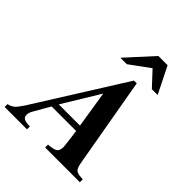

<svg xmlns="http://www.w3.org/2000/svg" viewBox="-271 -1033 1178 1178"><g transform="rotate(45 318.0 -444.0)"><path d="M622.1 -24.9V0H320.8V-24.9Q368.7 -28.3 383.8 -39.8Q398.9 -51.3 398.9 -83Q398.9 -90.8 383.8 -206.1H170.9L112.8 -105Q98.1 -81.5 98.1 -60.1Q98.1 -41.5 113.3 -33.2Q128.4 -24.9 163.1 -24.9V0H-30.8V-24.9Q-4.4 -30.8 11 -43.9Q26.4 -57.1 50.8 -94.2L416 -675.8H439.9L539.1 -109.9Q543 -88.4 545.2 -77.4Q547.4 -66.4 552 -55.4Q556.6 -44.4 560.5 -40.5Q564.5 -36.6 574.2 -32.5Q584 -28.3 593.8 -27.3Q603.5 -26.4 622.1 -24.9ZM192.9 -246.1H377L338.9 -485.8ZM530.8 -715.8 442.9 -810.1 314 -715.8H257.8L415 -888.2H495.1L581.1 -715.8Z"/></g></svg>

Font: Accordance
Style: Bold-Italic
Weight: 700
Italic angle: -11°
Version: Version 1.2 (build January 31, 2020) Miklal Software Solutio